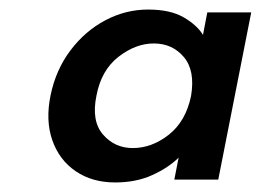

<svg xmlns="http://www.w3.org/2000/svg" viewBox="-20 -729 546 402"><path d="M86 -530Q97 -583 127.5 -623.5Q158 -664 200.5 -686.5Q243 -709 290 -709Q336 -709 364 -693Q392 -677 405 -656L414 -703H506L437 -353H345L354 -399Q333 -378 299 -362.5Q265 -347 221 -347Q173 -347 138.5 -370.5Q104 -394 89.5 -435.5Q75 -477 86 -530ZM182 -529Q171 -476 195.5 -447.5Q220 -419 258 -419Q298 -419 333.5 -447Q369 -475 380 -528Q389 -581 365 -609.5Q341 -638 302 -638Q264 -638 228 -610Q192 -582 182 -529Z"/></svg>

Font: Albert Sans SemiBold
Style: Italic
Weight: 600
Italic angle: -11.25°
Designer: Andreas Rasmussen
Foundry: a.Foundry
Version: Version 1.025